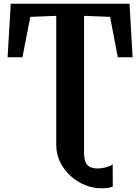

<svg xmlns="http://www.w3.org/2000/svg" viewBox="-20 -763 756 1036"><path d="M526.5 253Q481.5 253 438 235.2Q394.5 217.5 359.8 185.5Q325 153.5 304.2 110.8Q283.5 68 283.5 18V-677.5L143.5 -672L101 -454H21L38 -743H679L695.5 -454H615.5L574 -672L433.5 -677.5V58.5Q433.5 89 440.5 108.5Q447.5 128 463.8 137Q480 146 507.5 146Q528.5 146 552 139.8Q575.5 133.5 588 123.5L588.5 244.5Q582.5 246.5 567.8 249.8Q553 253 526.5 253Z"/></svg>

Font: Merriweather 20pt
Style: Bold
Weight: 700
Version: Version 2.100